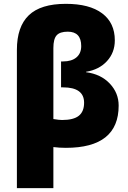

<svg xmlns="http://www.w3.org/2000/svg" viewBox="-20 -760 666 1000"><path d="M303 -135Q363 -135 390.5 -157Q418 -179 418 -225Q418 -305 308 -305H298V-440H308Q353 -440 378 -461Q403 -482 403 -520Q403 -595 333 -595Q292 -595 275 -576Q258 -557 258 -510V-140Q288 -135 303 -135ZM258 6V220H68V-500Q68 -621 130 -680.5Q192 -740 323 -740Q446 -740 512 -690.5Q578 -641 578 -550Q578 -486 537 -441.5Q496 -397 428 -386V-384Q505 -374 551.5 -325Q598 -276 598 -210Q598 10 323 10Q290 10 258 6Z"/></svg>

Font: Mplus 1p Black
Style: Regular
Weight: 900
Version: Version 1.061